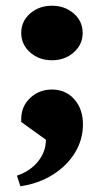

<svg xmlns="http://www.w3.org/2000/svg" viewBox="-20 -487 363 669"><path d="M51 162 39 125Q86 109 113 75Q140 41 140 0L54 -62V-73Q54 -116 85 -145.5Q116 -175 161 -175Q209 -175 239 -141Q269 -107 269 -54Q269 0 241 45.5Q213 91 163.5 122Q114 153 51 162ZM161 -277Q116 -277 85 -304.5Q54 -332 54 -372Q54 -413 85 -440Q116 -467 161 -467Q206 -467 237 -440Q268 -413 268 -372Q268 -332 237 -304.5Q206 -277 161 -277Z"/></svg>

Font: Platypi
Style: Bold
Weight: 700
Designer: David Sargent
Foundry: Bolt Cutter Type
Version: Version 1.200; ttfautohint (v1.8.4.7-5d5b)